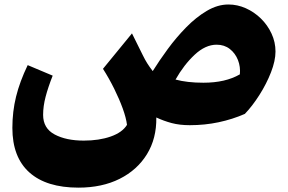

<svg xmlns="http://www.w3.org/2000/svg" viewBox="-20 -549 1293 863"><path d="M833 13.7Q787.6 13.7 751.7 4.2Q715.8 -5.4 682.6 -21Q684.1 73.2 640.4 144.3Q596.7 215.3 517.6 254.9Q438.5 294.4 332.5 294.4Q188.5 294.4 112.1 226.1Q35.6 157.7 35.6 25.9Q35.6 -47.4 52.2 -114.7Q68.8 -182.1 104.5 -256.3L216.8 -209Q196.3 -157.2 185.1 -114.5Q173.8 -71.8 173.8 -32.7Q173.8 27.8 225.6 55.4Q277.3 83 356.4 83Q425.3 83 477.5 64.7Q529.8 46.4 550.8 12.2Q546.9 -19.5 531.5 -61.8Q516.1 -104 493.2 -150.4Q470.2 -196.8 442.9 -239.7L573.2 -398.9L621.6 -301.3Q631.8 -280.3 642.3 -263.7Q652.8 -247.1 666.5 -229.5Q695.8 -276.4 733.9 -328.4Q772 -380.4 816.7 -426Q861.3 -471.7 909.7 -500.2Q958 -528.8 1006.8 -528.8Q1046.9 -528.8 1084.7 -512Q1122.6 -495.1 1152.6 -465.8Q1182.6 -436.5 1200.4 -398.2Q1218.3 -359.9 1218.3 -317.4Q1218.3 -275.9 1198 -223.9Q1177.7 -171.9 1146 -122.1Q1114.3 -72.3 1080.6 -37.1Q1024.9 -12.7 962.6 0.5Q900.4 13.7 833 13.7ZM1058.1 -214.8Q1061.5 -248.5 1049.6 -279.1Q1037.6 -309.6 1012.9 -328.9Q988.3 -348.1 953.6 -348.1Q903.3 -348.1 855 -303Q806.6 -257.8 769 -191.4Q821.3 -177.2 894.5 -177.2Q993.2 -177.2 1058.1 -214.8Z"/></svg>

Font: Pinar-DS2-FD ExtraBold
Style: Regular
Weight: 800
Designer: Amin Abedi
Version: Version 3.000